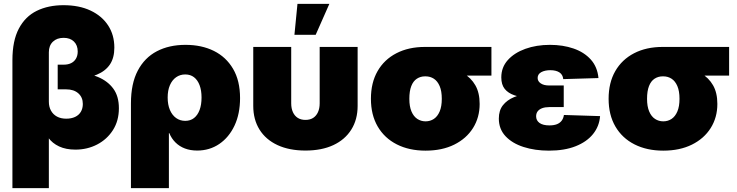

<svg xmlns="http://www.w3.org/2000/svg" viewBox="-20 -764 3790 988"><path d="M43.9 204.1V-454.6Q43.9 -554.2 76.9 -616.7Q109.9 -679.2 169.2 -708.3Q228.5 -737.3 306.6 -737.3Q387.2 -737.3 445.8 -709.7Q504.4 -682.1 536.4 -633.1Q568.4 -584 568.4 -519Q568.4 -466.3 545.7 -432.4Q522.9 -398.4 478.5 -379.9Q434.1 -361.3 368.2 -353V-397Q433.6 -389.2 484.1 -367.9Q534.7 -346.7 563.2 -307.6Q591.8 -268.6 591.8 -207Q591.8 -142.6 561.3 -94.7Q530.8 -46.9 480 -20.5Q429.2 5.9 368.2 5.9Q319.3 5.9 284.2 -10.5Q249 -26.9 228 -56.2Q207 -85.4 200.2 -122.6H231.4V204.1ZM320.8 -153.3Q347.2 -153.3 366.5 -162.4Q385.7 -171.4 396 -188.7Q406.2 -206.1 406.2 -229Q406.2 -263.2 383.1 -283.7Q359.9 -304.2 320.8 -304.2H276.9V-431.2H307.6Q330.1 -431.2 346.2 -439.2Q362.3 -447.3 371.1 -462.6Q379.9 -478 379.9 -499Q379.9 -531.2 360.4 -550.3Q340.8 -569.3 307.6 -569.3Q272.5 -569.3 252 -549.3Q231.4 -529.3 231.4 -495.1V-240.7Q231.4 -214.4 242.4 -194.6Q253.4 -174.8 273.2 -164.1Q293 -153.3 320.8 -153.3Z M653.8 204.1V-231.9Q653.8 -334 689 -400.6Q724.1 -467.3 787.1 -500.2Q850.1 -533.2 934.6 -533.2Q1017.6 -533.2 1080.6 -502Q1143.6 -470.7 1179.4 -409.7Q1215.3 -348.6 1215.3 -259.3Q1215.3 -178.2 1186.8 -117.7Q1158.2 -57.1 1108.4 -23.2Q1058.6 10.7 994.6 10.7Q959.5 10.7 931.4 0Q903.3 -10.7 883.1 -30.8Q862.8 -50.8 851.1 -79.1H849.1V204.1ZM933.1 -142.1Q960 -142.1 978.5 -156.7Q997.1 -171.4 1007.1 -198.2Q1017.1 -225.1 1017.1 -262.2Q1017.1 -298.8 1007.1 -325.4Q997.1 -352.1 978.5 -366.5Q960 -380.9 933.1 -380.9Q906.7 -380.9 886.2 -366.5Q865.7 -352.1 854.2 -325.4Q842.8 -298.8 842.8 -262.2Q842.8 -225.6 854.2 -198.5Q865.7 -171.4 886.2 -156.7Q906.7 -142.1 933.1 -142.1Z M1551.8 10.7Q1468.8 10.7 1408.2 -17.3Q1347.7 -45.4 1315.4 -97.2Q1283.2 -148.9 1283.2 -219.2V-522.5H1478.5V-232.4Q1478.5 -206.1 1487.3 -186.8Q1496.1 -167.5 1512.5 -157.2Q1528.8 -147 1551.8 -147Q1575.2 -147 1591.3 -157.2Q1607.4 -167.5 1616.2 -186.8Q1625 -206.1 1625 -232.4V-522.5H1820.3V-219.2Q1820.3 -148.9 1787.8 -97.2Q1755.4 -45.4 1695.3 -17.3Q1635.3 10.7 1551.8 10.7ZM1495.1 -585 1510.7 -744.1H1674.8L1604.5 -585Z M2169.9 11.2Q2085.4 11.2 2022 -21Q1958.5 -53.2 1923.6 -113Q1888.7 -172.9 1888.7 -255.4Q1888.7 -338.4 1922.9 -397.9Q1957 -457.5 2019.8 -490Q2082.5 -522.5 2167 -522.5H2508.8V-375H2269L2167 -371.1Q2143.6 -371.1 2125 -358.9Q2106.4 -346.7 2096.4 -321Q2086.4 -295.4 2086.4 -255.4Q2086.4 -216.3 2097.4 -190.4Q2108.4 -164.6 2127.4 -152.1Q2146.5 -139.6 2169.9 -139.6Q2193.8 -139.6 2212.6 -152.1Q2231.4 -164.6 2242.4 -190.4Q2253.4 -216.3 2253.4 -255.4Q2253.4 -295.4 2242.4 -321Q2231.4 -346.7 2212.6 -358.9Q2193.8 -371.1 2169.9 -371.1V-428.2Q2225.6 -428.2 2275.6 -418.7Q2325.7 -409.2 2364.7 -386.5Q2403.8 -363.8 2426 -325.2Q2448.2 -286.6 2448.2 -229Q2448.2 -159.7 2414.1 -105.2Q2379.9 -50.8 2317.4 -19.8Q2254.9 11.2 2169.9 11.2Z M2804.7 11.2Q2732.9 11.2 2674.3 -7.6Q2615.7 -26.4 2581.3 -63.2Q2546.9 -100.1 2546.9 -153.8Q2546.9 -195.8 2567.9 -222.4Q2588.9 -249 2624.5 -263.9Q2660.2 -278.8 2704.3 -284.4Q2748.5 -290 2794.9 -290H2880.9V-212.9H2805.7Q2785.2 -212.9 2770 -207.3Q2754.9 -201.7 2746.8 -191.2Q2738.8 -180.7 2738.8 -165.5Q2738.8 -144 2756.3 -131.3Q2773.9 -118.7 2807.1 -118.7Q2830.1 -118.7 2845.7 -124.8Q2861.3 -130.9 2870.4 -143.1Q2879.4 -155.3 2881.8 -172.4L3067.9 -166.5Q3064 -114.3 3031.7 -74.2Q2999.5 -34.2 2942.1 -11.5Q2884.8 11.2 2804.7 11.2ZM2799.8 -255.4Q2747.1 -255.4 2703.1 -259Q2659.2 -262.7 2627 -273.7Q2594.7 -284.7 2577.1 -306.6Q2559.6 -328.6 2559.6 -365.7Q2559.6 -417.5 2593 -454.8Q2626.5 -492.2 2683.3 -512.7Q2740.2 -533.2 2810.1 -533.2Q2876.5 -533.2 2931.2 -514.4Q2985.8 -495.6 3020 -457.8Q3054.2 -419.9 3059.6 -362.3L2878.4 -356.9Q2876 -380.4 2858.4 -391.6Q2840.8 -402.8 2812 -402.8Q2783.7 -402.8 2765.1 -392.6Q2746.6 -382.3 2746.6 -362.8Q2746.6 -345.7 2762.5 -335Q2778.3 -324.2 2804.7 -324.2H2880.9V-255.4Z M3393.1 11.2Q3308.6 11.2 3245.1 -21Q3181.6 -53.2 3146.7 -113Q3111.8 -172.9 3111.8 -255.4Q3111.8 -338.4 3146 -397.9Q3180.2 -457.5 3242.9 -490Q3305.7 -522.5 3390.1 -522.5H3731.9V-375H3492.2L3390.1 -371.1Q3366.7 -371.1 3348.1 -358.9Q3329.6 -346.7 3319.6 -321Q3309.6 -295.4 3309.6 -255.4Q3309.6 -216.3 3320.6 -190.4Q3331.5 -164.6 3350.6 -152.1Q3369.6 -139.6 3393.1 -139.6Q3417 -139.6 3435.8 -152.1Q3454.6 -164.6 3465.6 -190.4Q3476.6 -216.3 3476.6 -255.4Q3476.6 -295.4 3465.6 -321Q3454.6 -346.7 3435.8 -358.9Q3417 -371.1 3393.1 -371.1V-428.2Q3448.7 -428.2 3498.8 -418.7Q3548.8 -409.2 3587.9 -386.5Q3627 -363.8 3649.2 -325.2Q3671.4 -286.6 3671.4 -229Q3671.4 -159.7 3637.2 -105.2Q3603 -50.8 3540.5 -19.8Q3478 11.2 3393.1 11.2Z"/></svg>

Font: Inter 28pt Black
Style: Regular
Weight: 900
Designer: Rasmus Andersson
Foundry: rsms
Version: Version 4.001;git-66647c0bb